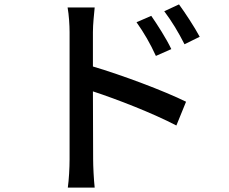

<svg xmlns="http://www.w3.org/2000/svg" viewBox="-20 -802 1040 872"><path d="M667 -730 600 -701C634 -653 662 -605 688 -548L758 -579C736 -626 694 -691 667 -730ZM793 -782 726 -751C761 -704 789 -658 818 -601L887 -635C863 -680 820 -745 793 -782ZM296 -78C296 -40 293 15 288 50H410C406 14 403 -47 403 -78L402 -387C512 -351 674 -288 781 -232L825 -340C726 -389 534 -461 402 -500V-656C402 -692 407 -735 410 -768H287C293 -735 296 -688 296 -656C296 -572 296 -143 296 -78Z"/></svg>

Font: GenYoGothic2 TW M
Style: Regular
Weight: 500
Version: Version 2.100;PS 2.1;hotconv 16.6.51;makeotf.lib2.5.65220 DE